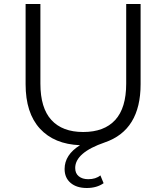

<svg xmlns="http://www.w3.org/2000/svg" viewBox="-20 -720 832 960"><path d="M683 -700V-299Q683 -69 504 -8Q356 43 356 120Q356 147 374 161.5Q392 176 421 176Q459 176 482 157L498 196Q464 220 414 220Q363 220 333 194.5Q303 169 303 125Q303 54 380 6Q251 1 179.5 -77Q108 -155 108 -299V-700H182V-302Q182 -180 237 -120Q292 -60 396 -60Q501 -60 556 -120Q611 -180 611 -302V-700Z"/></svg>

Font: Montserrat-Regular
Style: Regular
Weight: 400
Version: Version 7.200